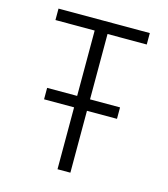

<svg xmlns="http://www.w3.org/2000/svg" viewBox="-110 -821 795 908"><g transform="rotate(15 287.5 -367.5)"><path d="M256 0V-303H109V-359H256V-679H64V-735H511V-679H319V-359H466V-303H319V0Z"/></g></svg>

Font: Jozsika Light
Style: Regular
Weight: 300
Monospace: yes
Designer: Belleve Invis
Foundry: Belleve Invis
Version: 2.1.0